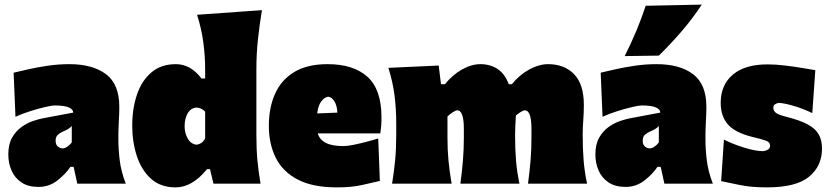

<svg xmlns="http://www.w3.org/2000/svg" viewBox="-20 -796 3595 832"><path d="M147 14Q102 14 73 -5.5Q44 -25 30 -57Q16 -89 16 -126Q16 -170.5 32.2 -199.2Q48.5 -228 73 -245.5Q97.5 -263 123.5 -271.8Q149.5 -280.5 169 -284L297 -308Q298 -321 279.2 -330Q260.5 -339 216 -339Q205 -339 175.5 -332.2Q146 -325.5 110.8 -314.2Q75.5 -303 47 -290L39 -481Q64.5 -487 103 -495.8Q141.5 -504.5 187.2 -511.2Q233 -518 281 -518Q381 -518 439 -474.8Q497 -431.5 497 -333Q497 -307 495 -271.5Q493 -236 493 -212V-190Q493 -147.5 499 -99.8Q505 -52 525 0H315L299 -73H285Q265 -42.5 229 -14.2Q193 14 147 14ZM251 -153Q261.5 -153 272.2 -160.5Q283 -168 291 -179V-250Q285 -243.5 277.2 -238.2Q269.5 -233 253 -226Q242 -221.5 231.5 -212.8Q221 -204 221 -186Q221 -169 230.8 -161Q240.5 -153 251 -153Z M741 16Q675.5 16 634 -21.8Q592.5 -59.5 572.8 -120.5Q553 -181.5 553 -251Q553 -325.5 573.5 -386Q594 -446.5 636 -482.2Q678 -518 742 -518Q806 -518 853 -456H869V-493Q869 -552.5 861.2 -611.2Q853.5 -670 834 -732L1115 -752Q1105.5 -694.5 1098.2 -629.8Q1091 -565 1091 -493V-213Q1091 -150 1095.5 -101Q1100 -52 1109 0H905L890 -63H877Q813 16 741 16ZM832 -169Q858 -173 869 -197V-312Q854 -328.5 832 -330Q806.5 -328 793.2 -304.8Q780 -281.5 780 -249Q780 -219 793.8 -195.2Q807.5 -171.5 832 -169Z M1440 16Q1335 16 1270 -18Q1205 -52 1175 -112.2Q1145 -172.5 1145 -251Q1145 -329.5 1172 -389.8Q1199 -450 1255.2 -484Q1311.5 -518 1400 -518Q1511 -518 1572 -463.5Q1633 -409 1633 -288Q1633 -266.5 1631.8 -250.2Q1630.5 -234 1628 -218H1357Q1365 -190.5 1392 -176.8Q1419 -163 1469 -163Q1484.5 -163 1510.8 -168.2Q1537 -173.5 1566 -181Q1595 -188.5 1619 -196L1626 -12Q1593 -4.5 1548.5 5.8Q1504 16 1440 16ZM1402 -377Q1386 -374.5 1372.5 -357Q1359 -339.5 1354.5 -304.5L1442 -308Q1440.5 -338.5 1429 -357Q1417.5 -375.5 1402 -377Z M1679 0Q1687.5 -52 1692.2 -101Q1697 -150 1697 -213V-263Q1697 -322.5 1689.8 -381.2Q1682.5 -440 1663 -502L1881 -512L1891 -431H1908Q1940.5 -471.5 1981.8 -494.8Q2023 -518 2062 -518Q2104.5 -518 2136.5 -496.8Q2168.5 -475.5 2184.5 -431H2198Q2230.5 -471.5 2273.2 -494.8Q2316 -518 2355 -518Q2425.5 -518 2467.8 -474.5Q2510 -431 2510 -341Q2510 -308 2507.5 -275.2Q2505 -242.5 2505 -213Q2505 -150 2509 -101Q2513 -52 2524 0H2268Q2275 -52 2279 -99.5Q2283 -147 2283 -200V-238Q2283 -318 2254 -318Q2248.5 -318 2236.5 -310.8Q2224.5 -303.5 2215.5 -295.5Q2214.5 -274 2213.2 -253Q2212 -232 2212 -213Q2212 -150 2216 -101Q2220 -52 2231 0H1975Q1982 -52 1986 -99.5Q1990 -147 1990 -200V-238Q1990 -318 1961 -318Q1955 -318 1941.2 -309Q1927.5 -300 1919 -291V-200Q1919 -147 1923.5 -99.5Q1928 -52 1937 0Z M2691 14Q2646 14 2617 -5.5Q2588 -25 2574 -57Q2560 -89 2560 -126Q2560 -170.5 2576.2 -199.2Q2592.5 -228 2617 -245.5Q2641.5 -263 2667.5 -271.8Q2693.5 -280.5 2713 -284L2841 -308Q2842 -321 2823.2 -330Q2804.5 -339 2760 -339Q2749 -339 2719.5 -332.2Q2690 -325.5 2654.8 -314.2Q2619.5 -303 2591 -290L2583 -481Q2608.5 -487 2647 -495.8Q2685.5 -504.5 2731.2 -511.2Q2777 -518 2825 -518Q2925 -518 2983 -474.8Q3041 -431.5 3041 -333Q3041 -307 3039 -271.5Q3037 -236 3037 -212V-190Q3037 -147.5 3043 -99.8Q3049 -52 3069 0H2859L2843 -73H2829Q2809 -42.5 2773 -14.2Q2737 14 2691 14ZM2795 -153Q2805.5 -153 2816.2 -160.5Q2827 -168 2835 -179V-250Q2829 -243.5 2821.2 -238.2Q2813.5 -233 2797 -226Q2786 -221.5 2775.5 -212.8Q2765 -204 2765 -186Q2765 -169 2774.8 -161Q2784.5 -153 2795 -153ZM2687 -553Q2742 -661.5 2778 -771L3021 -776Q2983.5 -718.5 2936 -663Q2888.5 -607.5 2835 -555Z M3303 16Q3234 16 3185.2 5.5Q3136.5 -5 3105 -11L3117 -191Q3157 -171 3205.5 -156Q3254 -141 3287 -141Q3299 -142.5 3308 -147.8Q3317 -153 3317 -165Q3317 -179.5 3300.2 -186Q3283.5 -192.5 3239 -203Q3163.5 -222 3133.2 -258Q3103 -294 3103 -350Q3103 -428 3155.5 -472.5Q3208 -517 3306 -517Q3340.5 -517 3380.5 -512.2Q3420.5 -507.5 3456 -501.5Q3491.5 -495.5 3513 -492L3500 -306Q3453 -328 3413 -339Q3373 -350 3354 -350Q3345 -348.5 3338 -343.8Q3331 -339 3331 -329Q3331 -316.5 3341.8 -307.5Q3352.5 -298.5 3387 -290Q3446.5 -275 3480.2 -256.8Q3514 -238.5 3528 -213.2Q3542 -188 3542 -152Q3542 -76.5 3486 -30.2Q3430 16 3303 16Z"/></svg>

Font: Commissioner Flair Black
Style: Regular
Weight: 900
Designer: Kostas Bartsokas
Foundry: Kostas Bartsokas
Version: Version 1.000; ttfautohint (v1.8.3)